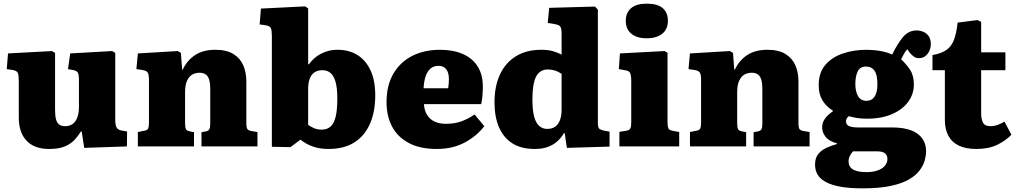

<svg xmlns="http://www.w3.org/2000/svg" viewBox="-20 -803 5571 1053"><path d="M249 14Q168 14 125.5 -31.5Q83 -77 83 -158V-358Q83 -387 78.5 -401Q74 -415 50 -419L17 -424L24 -510L265 -523L282 -513V-201Q282 -167 287.5 -147.5Q293 -128 305.5 -119.5Q318 -111 338 -111Q362 -111 379 -123.5Q396 -136 404.5 -160Q413 -184 413 -219V-359Q413 -394 407 -404.5Q401 -415 380 -419L353 -424L365 -510L595 -523L612 -513V-148Q612 -117 619 -104.5Q626 -92 643 -88L677 -82L676 0L442 8L428 -82H424Q408 -56 387.5 -34.5Q367 -13 334.5 0.5Q302 14 249 14Z M736 0V-79L771 -86Q787 -88 792 -97.5Q797 -107 797 -133V-362Q797 -392 791 -403.5Q785 -415 762 -419L728 -424L736 -510L955 -523L972 -513L979 -421H982Q1006 -472 1050 -501Q1094 -530 1161 -530Q1222 -530 1259.5 -507Q1297 -484 1314 -445Q1331 -406 1331 -357V-125Q1331 -104 1336.5 -95.5Q1342 -87 1361 -84L1392 -79V0H1085V-78L1107 -82Q1123 -85 1128 -94Q1133 -103 1133 -124V-313Q1133 -347 1127 -366.5Q1121 -386 1108 -395Q1095 -404 1074 -404Q1052 -404 1034.5 -394Q1017 -384 1006 -360.5Q995 -337 995 -297V-127Q995 -105 999.5 -95.5Q1004 -86 1019 -83L1044 -78V0Z M1573 4 1471 2V-604Q1471 -635 1466 -648Q1461 -661 1434 -665L1404 -669L1411 -756L1653 -768L1670 -757V-451L1674 -450Q1691 -474 1714 -491.5Q1737 -509 1767 -519.5Q1797 -530 1830 -530Q1894 -530 1940 -501.5Q1986 -473 2012 -417.5Q2038 -362 2038 -280Q2038 -190 2009 -124Q1980 -58 1923.5 -22Q1867 14 1781 14Q1733 14 1695.5 0.5Q1658 -13 1628 -37ZM1744 -92Q1774 -92 1793 -109Q1812 -126 1821 -163.5Q1830 -201 1830 -263Q1830 -319 1820.5 -353Q1811 -387 1793 -402.5Q1775 -418 1748 -418Q1722 -418 1704.5 -406Q1687 -394 1678.5 -371Q1670 -348 1670 -314V-118Q1684 -108 1702.5 -100Q1721 -92 1744 -92Z M2375 14Q2284 14 2222.5 -18.5Q2161 -51 2130.5 -108.5Q2100 -166 2100 -243Q2100 -336 2138 -400Q2176 -464 2242 -497Q2308 -530 2393 -530Q2465 -530 2518 -507Q2571 -484 2599.5 -439Q2628 -394 2628 -328Q2628 -304 2626 -278.5Q2624 -253 2619 -232H2305Q2307 -197 2322.5 -172.5Q2338 -148 2364 -136Q2390 -124 2425 -124Q2474 -124 2510.5 -137.5Q2547 -151 2583 -175L2636 -111Q2595 -57 2529 -21.5Q2463 14 2375 14ZM2303 -319H2438Q2440 -333 2441 -345Q2442 -357 2442 -369Q2442 -404 2427.5 -423Q2413 -442 2385 -442Q2358 -442 2340.5 -426.5Q2323 -411 2314 -383.5Q2305 -356 2303 -319Z M2912 14Q2839 14 2790.5 -16.5Q2742 -47 2717 -104.5Q2692 -162 2692 -242Q2692 -330 2722 -394.5Q2752 -459 2809.5 -494.5Q2867 -530 2948 -530Q2985 -530 3012 -522.5Q3039 -515 3060 -503V-618Q3060 -645 3053.5 -656Q3047 -667 3021 -671L2984 -677L2992 -760L3243 -767L3259 -750V-130Q3259 -107 3264.5 -99.5Q3270 -92 3291 -87L3323 -81V1L3089 8L3077 -73H3073Q3060 -50 3039.5 -30.5Q3019 -11 2988 1.5Q2957 14 2912 14ZM2981 -96Q3007 -96 3024.5 -108Q3042 -120 3051 -144Q3060 -168 3060 -202V-398Q3043 -410 3024.5 -416Q3006 -422 2984 -422Q2955 -422 2936 -404.5Q2917 -387 2908.5 -350Q2900 -313 2900 -256Q2900 -200 2909 -165Q2918 -130 2936.5 -113Q2955 -96 2981 -96Z M3377 0V-80L3415 -86Q3432 -89 3437 -98.5Q3442 -108 3442 -134V-356Q3442 -390 3436 -402.5Q3430 -415 3407 -418L3374 -424L3380 -510L3625 -523L3641 -513V-133Q3641 -111 3645 -100.5Q3649 -90 3667 -86L3705 -79V0ZM3527 -593Q3473 -593 3442.5 -618Q3412 -643 3412 -689Q3412 -733 3441 -758Q3470 -783 3527 -783Q3586 -783 3614.5 -758.5Q3643 -734 3643 -688Q3643 -643 3612 -618Q3581 -593 3527 -593Z M3764 0V-79L3799 -86Q3815 -88 3820 -97.5Q3825 -107 3825 -133V-362Q3825 -392 3819 -403.5Q3813 -415 3790 -419L3756 -424L3764 -510L3983 -523L4000 -513L4007 -421H4010Q4034 -472 4078 -501Q4122 -530 4189 -530Q4250 -530 4287.5 -507Q4325 -484 4342 -445Q4359 -406 4359 -357V-125Q4359 -104 4364.5 -95.5Q4370 -87 4389 -84L4420 -79V0H4113V-78L4135 -82Q4151 -85 4156 -94Q4161 -103 4161 -124V-313Q4161 -347 4155 -366.5Q4149 -386 4136 -395Q4123 -404 4102 -404Q4080 -404 4062.5 -394Q4045 -384 4034 -360.5Q4023 -337 4023 -297V-127Q4023 -105 4027.5 -95.5Q4032 -86 4047 -83L4072 -78V0Z M4711 230Q4642 230 4592.5 221.5Q4543 213 4511.5 196.5Q4480 180 4465 156Q4450 132 4450 100Q4450 64 4467 42.5Q4484 21 4512 8Q4540 -5 4570 -13V-17Q4525 -29 4507 -53.5Q4489 -78 4489 -104Q4489 -130 4503.5 -151Q4518 -172 4548 -193V-196Q4512 -218 4491 -252Q4470 -286 4470 -335Q4470 -404 4506 -446.5Q4542 -489 4602 -509.5Q4662 -530 4733 -530Q4749 -530 4773 -528Q4797 -526 4823 -520.5Q4849 -515 4873 -504Q4903 -565 4933 -600.5Q4963 -636 5007 -636Q5026 -636 5044 -628.5Q5062 -621 5073.5 -604.5Q5085 -588 5085 -561Q5085 -531 5067 -507.5Q5049 -484 5019 -484Q5003 -484 4990.5 -493.5Q4978 -503 4968 -516L4956 -533Q4946 -523 4938 -508Q4930 -493 4922 -478Q4950 -452 4971 -420.5Q4992 -389 4992 -339Q4992 -288 4961.5 -245.5Q4931 -203 4873 -177.5Q4815 -152 4734 -152Q4703 -152 4679.5 -156Q4656 -160 4635 -166Q4628 -160 4624 -153.5Q4620 -147 4620 -138Q4620 -123 4629 -116Q4638 -109 4653 -106.5Q4668 -104 4687 -104H4872Q4965 -104 5012 -69.5Q5059 -35 5059 27Q5059 50 5051.5 77Q5044 104 5024 131Q5004 158 4966 180.5Q4928 203 4865.5 216.5Q4803 230 4711 230ZM4731 141Q4768 141 4794 131.5Q4820 122 4833.5 105.5Q4847 89 4847 69Q4847 48 4833 37.5Q4819 27 4791 27H4658Q4648 38 4641 52Q4634 66 4634 82Q4634 113 4659 127Q4684 141 4731 141ZM4732 -250Q4761 -250 4776.5 -273Q4792 -296 4792 -341Q4792 -393 4776 -415.5Q4760 -438 4730 -438Q4696 -438 4683.5 -410.5Q4671 -383 4671 -343Q4671 -301 4686 -275.5Q4701 -250 4732 -250Z M5334 14Q5279 14 5240.5 -3.5Q5202 -21 5182 -57Q5162 -93 5162 -145V-418H5094V-501Q5145 -510 5172.5 -530.5Q5200 -551 5213 -587.5Q5226 -624 5232 -679L5341 -693L5361 -683V-516H5494V-418H5361V-183Q5361 -150 5371 -130.5Q5381 -111 5413 -111Q5432 -111 5451.5 -118Q5471 -125 5489 -136L5527 -64Q5495 -31 5448.5 -8.5Q5402 14 5334 14Z"/></svg>

Font: Literata 18pt ExtraBold
Style: Regular
Weight: 800
Designer: Latin by Veronika Burian and Jose Scaglione. Greek by Irene Vlachou. Cyrillic by Vera Evstafieva.
Foundry: TypeTogether
Version: Version 3.103;gftools[0.9.29]